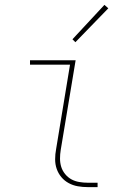

<svg xmlns="http://www.w3.org/2000/svg" viewBox="-20 -767 540 787"><path d="M340 0Q319 0 299 -3.5Q279 -7 261.5 -16.5Q244 -26 231.5 -41Q219 -56 212.5 -74.5Q206 -93 206 -114Q206 -135 210 -156L267 -502H103V-520H290L229 -153Q226 -135 226 -117Q226 -99 231 -83Q236 -67 247 -53.5Q258 -40 272.5 -32Q287 -24 304.5 -21Q322 -18 340 -18H380V0ZM289 -594 277 -606 408 -747 424 -733Z"/></svg>

Font: Iosevka SS04 Thin
Style: Italic
Weight: 100
Italic angle: -9°
Monospace: yes
Designer: Belleve Invis
Foundry: Belleve Invis
Version: Version 19.0.0; ttfautohint (v1.8.4)